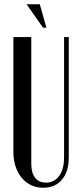

<svg xmlns="http://www.w3.org/2000/svg" viewBox="-20 -873 380 902"><path d="M127 -699V-103Q127 -61 145 -38Q163 -15 196 -15Q235 -15 258 -46.5Q281 -78 281 -135V-699H303V-131Q303 -67 271 -29Q239 9 183 9Q152 9 126.5 -3Q101 -15 82.5 -37Q64 -59 53.5 -90Q43 -121 43 -158V-699ZM182 -743 105 -853H167L198 -743Z"/></svg>

Font: Moniqa SemBd Narrow Heading
Style: Regular
Weight: 600
Width: 4
Designer: Rajesh Rajput
Foundry: Rajesh Rajput
Version: Version 1.000